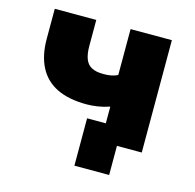

<svg xmlns="http://www.w3.org/2000/svg" viewBox="-95 -596 836 822"><g transform="rotate(15 323.5 -184.5)"><path d="M458 129H304V-81H546V0H458ZM387 0V-155Q361 -146 335 -142Q309 -138 286 -138Q207 -138 154.5 -163.5Q102 -189 75.5 -240Q49 -291 49 -365V-498H233V-382Q233 -348 241.5 -325.5Q250 -303 269.5 -292.5Q289 -282 323 -282Q341 -282 357 -285Q373 -288 385 -295V-498H568V0Z"/></g></svg>

Font: Nunito Sans 10pt Black
Style: Regular
Weight: 900
Designer: Vernon Adams
Foundry: Vernon Adams
Version: Version 3.101;gftools[0.9.27]